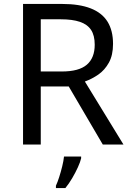

<svg xmlns="http://www.w3.org/2000/svg" viewBox="-20 -734 662 975"><path d="M294 -714Q383 -714 440.5 -691.5Q498 -669 526 -624Q554 -579 554 -511Q554 -454 533 -416Q512 -378 479.5 -355.5Q447 -333 411 -320L607 0H502L329 -295H187V0H97V-714ZM289 -636H187V-371H294Q381 -371 421 -405.5Q461 -440 461 -507Q461 -554 442.5 -582Q424 -610 386 -623Q348 -636 289 -636ZM392 70Q388 88 375.5 115.5Q363 143 346.5 171Q330 199 312 221H264V209Q272 192 280.5 165.5Q289 139 296 110.5Q303 82 305 61H392Z"/></svg>

Font: Noto Sans Meetei Mayek
Style: Regular
Weight: 400
Designer: Monotype Design Team and Neelakash Kshetrimayum
Foundry: Monotype Imaging Inc.
Version: Version 2.002